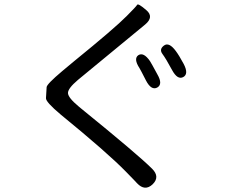

<svg xmlns="http://www.w3.org/2000/svg" viewBox="-20 -810 1040 877"><path d="M677 32Q642 65 606 27L591 11Q573 -8 555 -26Q470 -113 257 -287Q188 -345 190 -362Q192 -387 193 -412Q194 -426 264 -485L318 -530Q505 -682 559 -737Q602 -780 606.5 -788Q611 -796 648 -764Q685 -733 643 -698L336 -445Q290 -406 290.5 -385Q291 -364 339 -324L351 -314Q611 -103 675 -39Q712 -2 677 32ZM698 -410Q671 -396 647 -442Q621 -493 617 -499Q589 -542 612 -558Q636 -573 665 -531Q671 -522 699 -470Q725 -425 698 -410ZM817 -458Q791 -444 766 -490Q738 -542 722 -563.5Q706 -585 729 -602Q752 -619 783 -577Q798 -557 819 -518Q843 -472 817 -458Z"/></svg>

Font: Resource Han Rounded JP
Style: Regular
Weight: 400
Designer: Cyano Hao (round all glyphs); Ryoko NISHIZUKA 西塚涼子 (kana, bopomofo & ideographs); Paul D. Hunt (Latin, Greek & Cyrillic)
Foundry: Cyano Hao
Version: 0.990